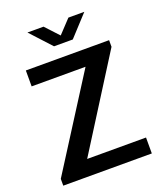

<svg xmlns="http://www.w3.org/2000/svg" viewBox="-159 -987 919 1088"><g transform="rotate(-20 300.5 -442.5)"><path d="M32 0V-41L381 -590H56V-686H558V-646L211 -96H566V0ZM253 -760 138 -885H235L327 -786H292L385 -885H481L366 -760Z"/></g></svg>

Font: Chivo Medium
Style: Regular
Weight: 500
Designer: Hector Gatti
Foundry: Omnibus-Type
Version: Version 2.002